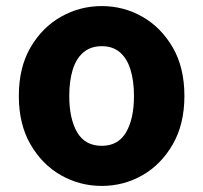

<svg xmlns="http://www.w3.org/2000/svg" viewBox="-20 -598 668 632"><path d="M315 14Q243 14 181 -21Q119 -56 80.5 -122.5Q42 -189 42 -282Q42 -376 80.5 -442Q119 -508 181 -543Q243 -578 315 -578Q387 -578 448.5 -543Q510 -508 548.5 -442Q587 -376 587 -282Q587 -189 548.5 -122.5Q510 -56 448.5 -21Q387 14 315 14ZM315 -118Q369 -118 395 -162.5Q421 -207 421 -282Q421 -332 409.5 -369Q398 -406 374.5 -426Q351 -446 315 -446Q279 -446 255 -426Q231 -406 219.5 -369Q208 -332 208 -282Q208 -207 234 -162.5Q260 -118 315 -118Z"/></svg>

Font: Noto Sans TC ExtraBold
Style: Regular
Weight: 800
Designer: Ryoko NISHIZUKA  (kana, bopomofo & ideographs); Paul D. Hunt (Latin, Greek & Cyrillic); Sandoll Communications , Soo-you
Foundry: Adobe
Version: Version 2.004-H2;hotconv 1.0.118;makeotfexe 2.5.65603